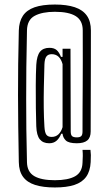

<svg xmlns="http://www.w3.org/2000/svg" viewBox="-20 -722 482 847"><path d="M222 105Q170 105 134.8 93.8Q99.5 82.5 81.5 57.8Q63.5 33 63 -7Q61.5 -91 60.5 -162.8Q59.5 -234.5 59.5 -301.5Q59.5 -368.5 60.2 -438Q61 -507.5 63 -587Q64 -626.5 80.8 -652Q97.5 -677.5 132.2 -689.8Q167 -702 222 -702Q274.5 -702 309.8 -690.2Q345 -678.5 363 -653.2Q381 -628 381 -587Q381 -512 380.8 -451.8Q380.5 -391.5 380.5 -339.8Q380.5 -288 380.2 -240.2Q380 -192.5 380 -142Q380 -115 365 -102.5Q350 -90 319 -90Q283 -90 270.2 -102.5Q257.5 -115 256 -132H250Q242 -112 229.2 -101Q216.5 -90 197 -90Q170 -90 155.8 -107.2Q141.5 -124.5 140 -165Q139 -197.5 138.2 -246Q137.5 -294.5 137.8 -345.2Q138 -396 140 -436Q142.5 -476.5 156.5 -493.8Q170.5 -511 198 -511Q218.5 -511 229.8 -501.2Q241 -491.5 249 -471H256V-507H291L292 -142Q292 -127 298 -121.5Q304 -116 319 -116Q332.5 -116 338.2 -121.5Q344 -127 344 -142Q344 -191 344.2 -238.8Q344.5 -286.5 344.8 -338.8Q345 -391 345.2 -452Q345.5 -513 345 -588Q345 -631.5 314.2 -650.8Q283.5 -670 222 -670Q166 -670 133 -652.2Q100 -634.5 99 -588Q97 -499 96.2 -425.8Q95.5 -352.5 95.5 -286Q95.5 -219.5 96.2 -151.8Q97 -84 99 -6Q100 36.5 131 54.8Q162 73 222 73Q280.5 73 311.5 55.5Q342.5 38 344 -4Q345 -23.5 345.2 -33.8Q345.5 -44 344 -61H379Q380.5 -49 380.8 -38.2Q381 -27.5 380 -7Q378 33 360.2 57.8Q342.5 82.5 308.2 93.8Q274 105 222 105ZM208 -118Q226 -118 238 -129.5Q250 -141 256 -161V-439Q250 -461 238 -472Q226 -483 208 -483Q192.5 -483 184.8 -473Q177 -463 176 -438Q174.5 -386 173.5 -338.5Q172.5 -291 173 -247.2Q173.5 -203.5 176 -163Q177.5 -137.5 184.5 -127.8Q191.5 -118 208 -118Z"/></svg>

Font: Big Shoulders Text Thin Thin
Style: Regular
Weight: 250
Version: Version 2.002